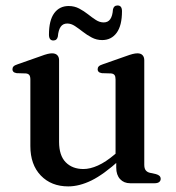

<svg xmlns="http://www.w3.org/2000/svg" viewBox="-20 -670 645 702"><path d="M405 -57V-90.5L402.5 -93V-379.5Q402.5 -390.5 398.8 -395.5Q395 -400.5 386.5 -401.5L352.5 -402.5Q344 -404 340.5 -407.5Q337 -411 337 -416.5Q337 -423 341 -427.2Q345 -431.5 356 -435L440 -464.5Q455 -470 464.8 -472.5Q474.5 -475 482.5 -475Q495 -475 501.2 -468.2Q507.5 -461.5 507.5 -449.5V-68Q507.5 -54.5 512.5 -47.8Q517.5 -41 527 -38.5L550 -33.5Q559 -31 563.2 -26.8Q567.5 -22.5 567.5 -16Q567.5 -9 562 -4.5Q556.5 0 545 0H456Q433 0 419 -15.2Q405 -30.5 405 -57ZM91 -136V-379.5Q91 -390.5 87.2 -395.5Q83.5 -400.5 75 -401.5L41 -402.5Q32.5 -404 29 -407.5Q25.5 -411 25.5 -416.5Q25.5 -423 29.5 -427.2Q33.5 -431.5 44.5 -435L128.5 -464.5Q144.5 -470.5 154 -472.8Q163.5 -475 170 -475Q183 -475 189.5 -468.2Q196 -461.5 196 -449.5V-151.5Q196 -101.5 220.2 -76.8Q244.5 -52 285 -52Q309.5 -52 338 -64.8Q366.5 -77.5 399.5 -105.5L421 -123.5L440 -104.5L418 -85.5Q359 -32 314.5 -10.2Q270 11.5 229.5 11.5Q167.5 11.5 129.2 -28.2Q91 -68 91 -136ZM353.5 -523.5Q333 -523.5 315.5 -532.8Q298 -542 283 -553.8Q268 -565.5 254 -574.8Q240 -584 226 -584Q210 -584 201.8 -572Q193.5 -560 191.5 -536.5Q188.5 -522 175 -522Q159 -522 159 -543.5Q159 -595.5 178.2 -621.8Q197.5 -648 231 -648Q252 -648 269.5 -638.8Q287 -629.5 301.8 -617.8Q316.5 -606 330.5 -597Q344.5 -588 359 -588Q375 -588 383.2 -600Q391.5 -612 393 -635.5Q396 -650 410 -650Q426 -650 426 -629Q426 -576.5 406.5 -550Q387 -523.5 353.5 -523.5Z"/></svg>

Font: Fraunces 17pt
Style: Regular
Weight: 400
Version: Version 1.000;[b76b70a41]